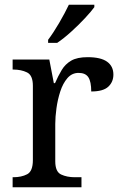

<svg xmlns="http://www.w3.org/2000/svg" viewBox="-20 -786 511 806"><path d="M33 0V-42H36Q70 -42 94 -54.5Q118 -67 118 -114V-426Q118 -470 93.5 -482Q69 -494 36 -494H33V-536H187L206 -437H211Q224 -467 239 -492Q254 -517 279 -531.5Q304 -546 348 -546Q403 -546 429.5 -527Q456 -508 456 -473Q456 -442 434.5 -422Q413 -402 363 -402Q363 -443 351 -461.5Q339 -480 310 -480Q282 -480 263 -458Q244 -436 233 -402Q222 -368 217 -331.5Q212 -295 212 -266V-109Q212 -65 236.5 -53.5Q261 -42 294 -42H322V0ZM182 -619Q204 -648 228.5 -690Q253 -732 269 -766H376V-756Q364 -739 337 -710Q310 -681 278.5 -652.5Q247 -624 220 -606H182Z"/></svg>

Font: Noto Serif Grantha
Style: Regular
Weight: 400
Designer: Monotype Design Team
Foundry: Monotype Imaging Inc.
Version: Version 2.004; ttfautohint (v1.8.4.7-5d5b)